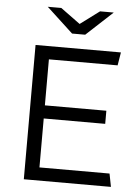

<svg xmlns="http://www.w3.org/2000/svg" viewBox="-59 -931 711 977"><g transform="rotate(5 296.5 -442.5)"><path d="M536 -686 525 -619H174V-384H488V-317H174V-67H532L545 0H100V-686ZM314 -812 412 -885H482L347 -760H280L145 -885H214Z"/></g></svg>

Font: Chivo Light
Style: Regular
Weight: 300
Designer: Hector Gatti
Foundry: Omnibus-Type
Version: Version 1.007